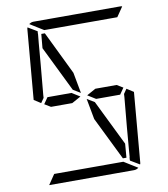

<svg xmlns="http://www.w3.org/2000/svg" viewBox="-104 -1086 1024 1173"><g transform="rotate(-10 408.0 -500.0)"><path d="M468 -451 606 -169 599 -83H577L446 -350L422 -479ZM485 -531H617L655 -508L628 -469H479L429 -500ZM672 -498 714 -471 677 -41Q677 -34 674 -28L617 -62V-70L618 -82L619 -83L623 -134L634 -265L651 -450L652 -469ZM144 -502 102 -529 139 -959Q139 -966 142 -972L199 -938L198 -928V-918L193 -866L182 -735L165 -548L164 -531ZM240 -938 156 -990Q169 -1000 184 -1000H452H720Q730 -1000 734 -998L693 -938H663H477H415ZM576 -62 660 -10Q647 0 632 0H364H105L147 -62H153H339H401ZM331 -469H199L161 -492L188 -531H337L387 -500ZM210 -831 218 -918H240L370 -650L394 -521L348 -549Z"/></g></svg>

Font: DSEG14 Modern
Style: Light Italic
Weight: 300
Italic angle: -5°
Designer: Keshikan(Twitter:@keshinomi_88pro)
Version: Version 0.46